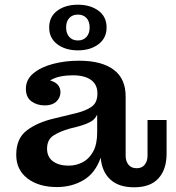

<svg xmlns="http://www.w3.org/2000/svg" viewBox="-20 -785 750 816"><path d="M311 -571Q258 -571 223.5 -597Q189 -623 189 -668Q189 -714 223.5 -739.5Q258 -765 311 -765Q364 -765 398.5 -739.5Q433 -714 433 -668Q433 -623 398.5 -597Q364 -571 311 -571ZM311 -613Q334 -613 347.5 -628Q361 -643 361 -668Q361 -694 347.5 -708.5Q334 -723 311 -723Q288 -723 274.5 -708.5Q261 -694 261 -668Q261 -643 274.5 -628Q288 -613 311 -613ZM222 10Q145 10 97 -26.5Q49 -63 49 -127Q49 -196 93 -230Q137 -264 208 -281L299 -303Q345 -314 369.5 -331.5Q394 -349 394 -387V-388Q394 -426 366.5 -445.5Q339 -465 289 -465Q262 -465 237 -460Q212 -455 193 -443Q237 -431 237 -392Q236 -368 218.5 -352.5Q201 -337 170 -337Q138 -337 114 -354Q90 -371 90 -408Q90 -447 122 -473.5Q154 -500 205.5 -513.5Q257 -527 316 -527Q412 -527 463.5 -488.5Q515 -450 514 -372V-123Q514 -100 526 -85Q538 -70 561 -70Q583 -70 595 -85Q607 -100 607 -123V-275H688V-132Q688 -65 653.5 -27Q619 11 550 11Q485 11 449 -22Q413 -55 408 -115Q385 -49 335 -19.5Q285 10 222 10ZM180 -153Q180 -118 205 -99.5Q230 -81 272 -81Q303 -81 330.5 -95Q358 -109 375.5 -140Q393 -171 393 -223V-298Q384 -278 365 -267.5Q346 -257 314 -248L275 -238Q233 -226 206.5 -208.5Q180 -191 180 -153Z"/></svg>

Font: Montagu Slab 16pt Medium
Style: Regular
Weight: 500
Designer: Florian Karsten
Foundry: Florian Karsten
Version: Version 1.000; ttfautohint (v1.8.3)